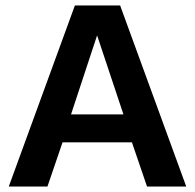

<svg xmlns="http://www.w3.org/2000/svg" viewBox="-20 -680 711 700"><path d="M659 0H516L461 -161H208L153 0H12L253 -660H418ZM239 -263H430L334 -551Z"/></svg>

Font: Work Sans SemiBold
Style: Regular
Weight: 600
Designer: Wei Huang
Foundry: Wei Huang
Version: Version 2.010; ttfautohint (v1.8.3)